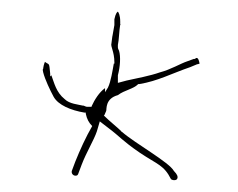

<svg xmlns="http://www.w3.org/2000/svg" viewBox="-20 -517 407 329"><path d="M54 -393C57 -381 66 -362 72 -351C80 -337 101 -328 125 -324H127V-322C129 -313 132 -307 138 -301C127 -282 117 -260 109 -240L103 -224C102 -219 106 -216 109 -216C111 -216 113 -216 114 -219L120 -235C128 -256 141 -277 146 -292L151 -309L164 -299C188 -281 188 -277 220 -255C250 -235 261 -234 273 -210C277 -207 284 -208 284 -212C285 -214 284 -218 278 -224C270 -239 212 -271 189 -291H188V-292C182 -298 167 -310 158 -319L159 -320C160 -322 161 -325 162 -327C163 -330 160 -348 182 -354C194 -363 208 -364 217 -373H219C250 -378 274 -391 306 -402L318 -407H319C320 -407 321 -408 322 -408C320 -419 317 -419 314 -416H312L301 -412C289 -408 273 -398 254 -393C237 -387 215 -383 197 -379L182 -375V-388C186 -403 187 -420 184 -430C183 -432 182 -434 182 -436V-440C184 -449 184 -463 186 -475V-480C186 -491 183 -496 182 -497C181 -497 178 -494 176 -484V-474L173 -457C172 -453 172 -449 171 -443C169 -437 176 -429 176 -410V-408H175C173 -397 170 -377 165 -367L160 -359V-366C150 -359 142 -346 137 -335V-334H129C127 -334 124 -336 123 -336H122C114 -338 99 -339 91 -347C76 -359 73 -375 68 -388L66 -386V-391C64 -411 65 -405 57 -411C57 -411 55 -407 54 -400V-399C53 -398 53 -397 54 -393ZM134 -294V-295ZM186 -474V-475H187ZM306 -402Z"/></svg>

Font: Stray Cat
Style: HlExt
Weight: 100
Version: Version 1.0